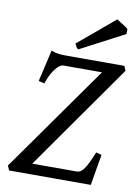

<svg xmlns="http://www.w3.org/2000/svg" viewBox="-92 -899 693 960"><g transform="rotate(10 254.5 -419.0)"><path d="M130.9 -53.7H357.4Q367.2 -53.7 376 -59.3Q384.8 -64.9 393.8 -77.9Q402.8 -90.8 413.1 -112.1Q423.3 -133.3 436 -164.6L464.4 -156.7Q461.4 -140.6 457.8 -119.4Q454.1 -98.1 450.4 -76.4Q446.8 -54.7 443.4 -34.4Q439.9 -14.2 437.5 0H22.9L12.7 -23.4L395 -564H198.2Q190.9 -564 181.2 -557.6Q171.4 -551.3 160.9 -538.3Q150.4 -525.4 139.9 -505.9Q129.4 -486.3 120.6 -459.5L90.8 -466.3L127.9 -627Q139.6 -622.6 149.7 -620.1Q159.7 -617.7 169.2 -616.7Q178.7 -615.7 189.2 -615.5Q199.7 -615.2 212.4 -615.2H499.5L509.3 -591.8ZM482.4 -773.9 257.8 -656.2Q251 -660.6 247.3 -666.7Q243.7 -672.9 239.3 -682.6L424.3 -837.9Q430.2 -834 438.5 -829.1Q446.8 -824.2 455.1 -818.8Q463.4 -813.5 470.9 -808.3Q478.5 -803.2 482.4 -799.3Z"/></g></svg>

Font: Gentium Book Basic
Style: Italic
Weight: 400
Italic angle: -8°
Designer: J. Victor Gaultney and Annie Olsen
Foundry: SIL International
Version: Version 1.102; 2013; Maintenance release